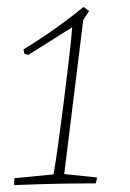

<svg xmlns="http://www.w3.org/2000/svg" viewBox="-20 -531 377 556"><path d="M21 5Q21 1 21 -4.5Q21 -10 22 -15L135 -26Q142 -65 148.5 -114Q155 -163 164 -231Q171 -291 178.5 -350.5Q186 -410 189 -452L62 -372L51 -375L48 -388Q97 -418 140 -448.5Q183 -479 222 -511L238 -499L221 -473L166 -27L261 -17Q260 -8 257 0Q228 0 183.5 0.5Q139 1 94.5 2.5Q50 4 21 5Z"/></svg>

Font: Labrada ExtraLight
Style: Italic
Weight: 200
Italic angle: -7°
Designer: Mercedes Jáuregui
Foundry: Omnibus-Type Team
Version: Version 1.000; ttfautohint (v1.8.4.7-5d5b)